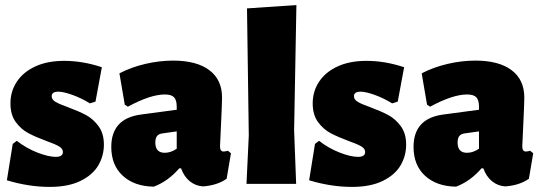

<svg xmlns="http://www.w3.org/2000/svg" viewBox="-20 -722 2132 754"><path d="M380 -458 355 -323 333 -316Q299 -337 264 -349.5Q229 -362 209 -362Q183 -362 183 -344Q183 -331 198 -322Q213 -313 247 -301Q290 -285 318 -270Q346 -255 367 -226.5Q388 -198 388 -154Q388 -110 366 -72.5Q344 -35 296 -11.5Q248 12 175 12Q93 12 7 -14L30 -157L46 -169Q83 -140 126.5 -123Q170 -106 199 -106Q227 -106 227 -125Q227 -138 212 -147Q197 -156 163 -168Q120 -184 91.5 -199Q63 -214 42 -242.5Q21 -271 21 -316Q21 -363 46 -401Q71 -439 118.5 -461Q166 -483 232 -483Q305 -483 380 -458Z M852 -339Q852 -319 848 -233Q844 -157 844 -148Q844 -137 847.5 -132Q851 -127 858 -127Q865 -127 875 -130L887 -120L870 -20Q833 6 777 10Q748 8 725.5 -10Q703 -28 691 -61H684Q640 -10 584 11Q508 10 462.5 -31.5Q417 -73 417 -145Q417 -256 532 -272L674 -291V-303Q674 -329 663.5 -340Q653 -351 627 -351Q571 -351 482 -303L470 -311L449 -434Q495 -458 550.5 -471Q606 -484 660 -484Q752 -484 802 -446.5Q852 -409 852 -339ZM617 -198Q603 -196 596.5 -187.5Q590 -179 590 -162Q590 -122 627 -122Q651 -122 674 -138V-206Z M1135 -210 1143 0H948L957 -190L950 -689L1144 -702Z M1567 -458 1542 -323 1520 -316Q1486 -337 1451 -349.5Q1416 -362 1396 -362Q1370 -362 1370 -344Q1370 -331 1385 -322Q1400 -313 1434 -301Q1477 -285 1505 -270Q1533 -255 1554 -226.5Q1575 -198 1575 -154Q1575 -110 1553 -72.5Q1531 -35 1483 -11.5Q1435 12 1362 12Q1280 12 1194 -14L1217 -157L1233 -169Q1270 -140 1313.5 -123Q1357 -106 1386 -106Q1414 -106 1414 -125Q1414 -138 1399 -147Q1384 -156 1350 -168Q1307 -184 1278.5 -199Q1250 -214 1229 -242.5Q1208 -271 1208 -316Q1208 -363 1233 -401Q1258 -439 1305.5 -461Q1353 -483 1419 -483Q1492 -483 1567 -458Z M2039 -339Q2039 -319 2035 -233Q2031 -157 2031 -148Q2031 -137 2034.5 -132Q2038 -127 2045 -127Q2052 -127 2062 -130L2074 -120L2057 -20Q2020 6 1964 10Q1935 8 1912.5 -10Q1890 -28 1878 -61H1871Q1827 -10 1771 11Q1695 10 1649.5 -31.5Q1604 -73 1604 -145Q1604 -256 1719 -272L1861 -291V-303Q1861 -329 1850.5 -340Q1840 -351 1814 -351Q1758 -351 1669 -303L1657 -311L1636 -434Q1682 -458 1737.5 -471Q1793 -484 1847 -484Q1939 -484 1989 -446.5Q2039 -409 2039 -339ZM1804 -198Q1790 -196 1783.5 -187.5Q1777 -179 1777 -162Q1777 -122 1814 -122Q1838 -122 1861 -138V-206Z"/></svg>

Font: Luna Sans Black
Style: Regular
Weight: 900
Designer: Juan Pablo del Peral
Foundry: Huerta Tipografica
Version: Version 2.001; ttfautohint (v1.5)